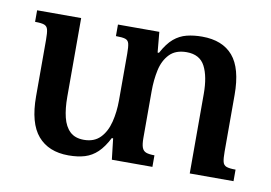

<svg xmlns="http://www.w3.org/2000/svg" viewBox="-61 -597 992 704"><g transform="rotate(10 435.0 -245.0)"><path d="M793 -101Q793 -76 796 -63.5Q799 -51 810 -47Q821 -43 844 -43V0H681V-296Q681 -361 661.5 -398.5Q642 -436 593 -436Q552 -436 529.5 -412.5Q507 -389 499 -352Q491 -315 491 -273V-99Q491 -75 495.5 -63Q500 -51 511 -47Q522 -43 542 -43V0H391L382 -78H377Q359 -43 338.5 -23.5Q318 -4 292 4Q266 12 231 12Q157 12 117 -34.5Q77 -81 77 -181V-391Q77 -417 74 -429Q71 -441 60.5 -445Q50 -449 26 -449V-492H190V-199Q190 -155 198 -122.5Q206 -90 225 -72Q244 -54 277 -54Q315 -54 337.5 -77Q360 -100 369.5 -138Q379 -176 379 -219V-393Q379 -418 376 -430Q373 -442 362 -445.5Q351 -449 327 -449V-492H481L488 -416H493Q513 -453 534.5 -471Q556 -489 582 -495.5Q608 -502 639 -502Q715 -502 754 -456.5Q793 -411 793 -312Z"/></g></svg>

Font: Noto Serif Armenian Medium
Style: Regular
Weight: 500
Version: Version 2.007